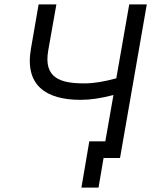

<svg xmlns="http://www.w3.org/2000/svg" viewBox="-20 -720 713 875"><path d="M351 135H429L452 0H527L649 -700H569L510 -363C454 -348 409 -340 364 -340C257 -340 177 -363 200 -491L237 -700H156L121 -498C92 -332 188 -265 347 -265C393 -265 439 -272 497 -287L460 -76H387Z"/></svg>

Font: Fixel Display 20240404
Style: Italic
Weight: 400
Italic angle: -10°
Designer: AlfaBravo + MacPaw
Foundry: Kyrylo Tkachov, Marchela Mozhyna, Serhii Makarenko, Maria Weinstein, Zakhar Kryvoshyya
Version: Version 1.211;Glyphs 3.2 (3225)